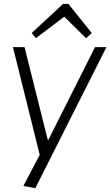

<svg xmlns="http://www.w3.org/2000/svg" viewBox="-20 -784 571 994"><path d="M101 179 200 -10 188 27 47 -540H107L227 -61H231L472 -540H531L163 190ZM144 -613 307 -764H334L455 -613L426 -586L301 -709H327L166 -586Z"/></svg>

Font: Pathway Extreme 28pt ExtraLight
Style: Italic
Weight: 250
Italic angle: -8°
Designer: Eduardo Rodriguez Tunni
Foundry: Eduardo Rodriguez Tunni
Version: Version 1.001;gftools[0.9.26]